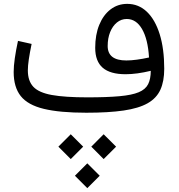

<svg xmlns="http://www.w3.org/2000/svg" viewBox="-20 -583 924 993"><path d="M367.5 325.9 431.5 390.1 495.8 325.9 431.5 261.8ZM452.1 175.5 516.1 239.7 580.4 175.5 516.1 111.4ZM281.9 175.5 345.9 239.7 410.2 175.5 345.9 111.4ZM759.7 -216.7Q759.7 -174.6 746.1 -147.6Q732.5 -120.6 697.3 -105.9Q662.1 -91.2 597.8 -85.4Q533.6 -79.5 432.2 -79.5Q315.7 -79.5 248.2 -91.7Q180.7 -103.9 152.3 -134.3Q124 -164.7 124 -218.9Q124 -242.1 129 -276.1Q134 -310 143.5 -355.8L73 -371.6Q62.4 -322.6 56.6 -282Q50.7 -241.5 50.7 -210.6Q50.7 -132.2 87.3 -86.1Q123.8 -40.1 206.3 -20.1Q288.8 0 426.4 0Q541.8 0 619.6 -11.4Q697.3 -22.8 743.3 -48.8Q789.3 -74.8 809.4 -118.7Q829.4 -162.6 829.4 -227.3Q829.4 -330.1 806.1 -405.5Q782.7 -480.9 739.8 -522Q696.8 -563 638.1 -563Q589 -563 551.6 -534.3Q514.2 -505.5 493.3 -454.5Q472.4 -403.4 472.4 -335.5Q472.4 -266.1 511.2 -232.6Q550 -199.1 629.6 -199.1Q658 -199.1 691.3 -203.6Q724.7 -208.2 759.7 -216.7ZM750.7 -285.7Q717.9 -278.4 687.8 -274.4Q657.8 -270.3 633.4 -270.3Q536.9 -270.3 536.9 -345.1Q536.9 -385.7 549.7 -417.1Q562.4 -448.5 584.7 -466.7Q607 -484.8 635.4 -484.8Q684.5 -484.8 714.7 -432.6Q745 -380.4 750.7 -285.7Z"/></svg>

Font: Estedad VF
Style: Regular
Weight: 100
Designer: Amin Abedi
Version: Version 7.3